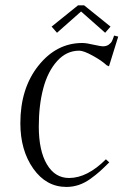

<svg xmlns="http://www.w3.org/2000/svg" viewBox="-20 -702 471 732"><path d="M176.8 -600.6 277.3 -681.6H300.8L401.4 -600.6L380.9 -577.1L289.1 -658.2L197.3 -577.1ZM57.6 -232.4Q57.6 -365.2 126.5 -451.7Q195.3 -538.1 293.9 -538.1Q309.6 -538.1 342.8 -530.3Q365.2 -525.4 372.1 -525.4Q385.7 -525.4 394.5 -531.7Q403.3 -538.1 406.7 -544.9Q410.2 -551.8 415 -566.4L430.7 -562.5L395.5 -449.2L386.7 -453.1Q368.2 -470.7 333.5 -489.7Q298.8 -508.8 282.2 -508.8Q233.4 -508.8 197.8 -469.2Q162.1 -429.7 145 -365.2Q127.9 -300.8 127.9 -219.7Q127.9 -127.9 158.7 -75.7Q189.5 -23.4 243.2 -23.4Q312.5 -23.4 383.8 -94.7L396.5 -83Q375 -61.5 360.8 -48.8Q346.7 -36.1 325.2 -20.5Q303.7 -4.9 280.8 2.9Q257.8 10.7 233.4 10.7Q156.2 10.7 106.9 -59.1Q57.6 -128.9 57.6 -232.4Z"/></svg>

Font: Kleymisska
Style: Regular
Weight: 500
Italic angle: -8°
Designer: gluk
Foundry: gluk
Version: Version 0.298